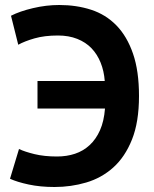

<svg xmlns="http://www.w3.org/2000/svg" viewBox="-20 -734 614 768"><path d="M130 -410H399Q396 -450 382.5 -483.5Q369 -517 346 -541Q323 -565 289 -578.5Q255 -592 212 -592Q158 -592 118 -580.5Q78 -569 53 -555L24 -671Q59 -689 112 -701.5Q165 -714 217 -714Q286 -714 344.5 -695Q403 -676 445.5 -632.5Q488 -589 512 -519.5Q536 -450 536 -350Q536 -246 508 -176Q480 -106 433 -64Q386 -22 325 -4Q264 14 198 14Q141 14 94.5 4Q48 -6 20 -19L56 -138Q79 -127 118 -117.5Q157 -108 208 -108Q247 -108 280 -119Q313 -130 338.5 -153.5Q364 -177 380 -213Q396 -249 400 -300H130Z"/></svg>

Font: PT Sans
Style: Bold
Weight: 700
Version: Version 2.003W OFL; ttfautohint (v1.6)